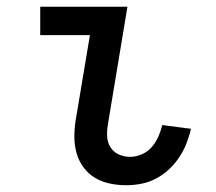

<svg xmlns="http://www.w3.org/2000/svg" viewBox="-20 -540 640 568"><path d="M354 8Q329 8 305 3Q281 -2 261 -14Q241 -26 227 -45Q213 -64 206.5 -87Q200 -110 200 -135Q200 -160 204 -185L246 -436H99V-520H357L299 -171Q296 -153 297 -135.5Q298 -118 307 -104Q316 -90 331.5 -83Q347 -76 365 -76Q382 -76 399.5 -83.5Q417 -91 429 -105Q441 -119 448.5 -136Q456 -153 460 -170L545 -159Q540 -137 531.5 -115.5Q523 -94 510 -74.5Q497 -55 480 -39Q463 -23 442 -12Q421 -1 398.5 3.5Q376 8 354 8Z"/></svg>

Font: Iosevka Medium Extended
Style: Italic
Weight: 500
Width: 7
Italic angle: -9°
Monospace: yes
Designer: Belleve Invis
Foundry: Belleve Invis
Version: Version 32.5.0; ttfautohint (v1.8.4)